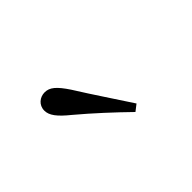

<svg xmlns="http://www.w3.org/2000/svg" viewBox="-38 -970 511 511"><g transform="rotate(-45 217.5 -714.0)"><path d="M280 -624C249 -672 216 -720 183 -773C161 -806 147 -818 128 -818C110 -818 93 -805 93 -784C93 -766 106 -749 137 -724C181 -687 222 -649 262 -610Z"/></g></svg>

Font: Harano Aji Mincho TW
Style: Regular
Weight: 400
Foundry: Masamichi Hosoda
Version: HaranoAjiMinchoTW-Regular version 20230610;ttx 4.39.4